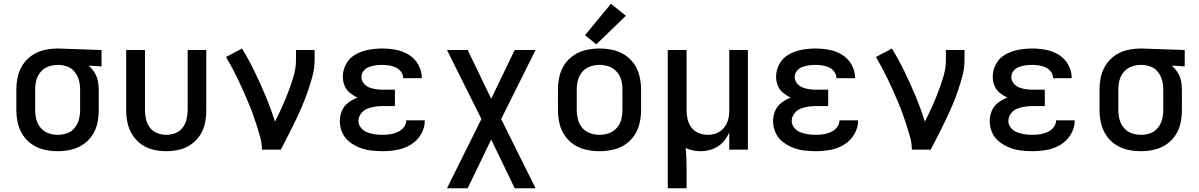

<svg xmlns="http://www.w3.org/2000/svg" viewBox="-20 -796 6376 1021"><path d="M288 8Q323 8 357.5 0Q392 -8 421.5 -27.5Q451 -47 470.5 -76.5Q490 -106 497.5 -140.5Q505 -175 505 -210V-320Q505 -344 500 -367.5Q495 -391 482 -411Q469 -431 451 -447L520 -443V-530L289 -538H288Q253 -538 218 -530.5Q183 -523 153 -503.5Q123 -484 103 -454.5Q83 -425 75 -390Q67 -355 67 -320V-210Q67 -175 75 -140.5Q83 -106 103 -76Q123 -46 153 -26.5Q183 -7 217.5 0.5Q252 8 288 8ZM288 -79Q262 -79 238 -87.5Q214 -96 197 -115.5Q180 -135 173.5 -160Q167 -185 167 -210V-320Q167 -346 173.5 -370.5Q180 -395 197 -414.5Q214 -434 238.5 -442.5Q263 -451 288 -451Q313 -451 337 -442.5Q361 -434 377 -414Q393 -394 399.5 -369.5Q406 -345 406 -320V-210Q406 -185 399.5 -160.5Q393 -136 377 -116Q361 -96 337 -87.5Q313 -79 288 -79Z M864 8Q899 8 933 0Q967 -8 996 -28Q1025 -48 1044 -77.5Q1063 -107 1070 -141Q1077 -175 1077 -210V-530H978V-210Q978 -186 972 -161.5Q966 -137 951 -117Q936 -97 912.5 -88Q889 -79 864 -79Q840 -79 816.5 -88Q793 -97 777.5 -117Q762 -137 756.5 -161.5Q751 -186 751 -210V-530H651V-210Q651 -175 658.5 -141Q666 -107 685 -77.5Q704 -48 732.5 -28Q761 -8 795 0Q829 8 864 8Z M1373 0H1473Q1493 -38 1512.5 -76Q1532 -114 1550.5 -152.5Q1569 -191 1586 -230.5Q1603 -270 1617 -310.5Q1631 -351 1642 -392.5Q1653 -434 1653 -477V-530H1554V-477Q1554 -434 1541.5 -391.5Q1529 -349 1513.5 -308.5Q1498 -268 1480 -228Q1462 -188 1442 -149Q1421 -217 1393.5 -283Q1366 -349 1335 -413Q1304 -477 1267 -538L1182 -493Q1199 -464 1214.5 -435Q1230 -406 1244.5 -376Q1259 -346 1272.5 -315.5Q1286 -285 1299 -254.5Q1312 -224 1323.5 -192.5Q1335 -161 1345 -129.5Q1355 -98 1364 -65.5Q1373 -33 1373 0Z M2014 8Q2053 8 2091.5 1Q2130 -6 2164 -26.5Q2198 -47 2218.5 -81.5Q2239 -116 2239 -155V-156H2140Q2140 -135 2126.5 -118.5Q2113 -102 2094 -93.5Q2075 -85 2054.5 -82Q2034 -79 2014 -79Q1993 -79 1972.5 -82Q1952 -85 1932.5 -92.5Q1913 -100 1899.5 -116.5Q1886 -133 1886 -154Q1887 -175 1900 -192.5Q1913 -210 1933 -218Q1953 -226 1974 -229Q1995 -232 2016 -232H2080V-319H2016Q1998 -319 1979.5 -321.5Q1961 -324 1943.5 -331Q1926 -338 1914 -353Q1902 -368 1902 -387Q1902 -405 1914 -419.5Q1926 -434 1943 -440Q1960 -446 1977.5 -448.5Q1995 -451 2013 -451Q2032 -451 2050 -448Q2068 -445 2084.5 -437.5Q2101 -430 2112.5 -414.5Q2124 -399 2124 -380Q2124 -380 2124 -380H2223V-382Q2223 -419 2204.5 -452Q2186 -485 2154.5 -504.5Q2123 -524 2086.5 -531Q2050 -538 2013 -538Q1977 -538 1941 -531.5Q1905 -525 1872.5 -507.5Q1840 -490 1821.5 -457.5Q1803 -425 1803 -388Q1803 -364 1812 -341Q1821 -318 1840 -302.5Q1859 -287 1881 -277Q1855 -267 1832 -250Q1809 -233 1798 -206.5Q1787 -180 1787 -152Q1787 -121 1799.5 -92Q1812 -63 1837 -43Q1862 -23 1891 -11.5Q1920 0 1951 4Q1982 8 2014 8Z M2357 205H2467L2592 -54L2717 205H2828L2645 -163L2828 -530H2717L2592 -271L2467 -530H2357L2540 -163Z M3168 8Q3203 8 3238 0.5Q3273 -7 3303 -26.5Q3333 -46 3353 -75.5Q3373 -105 3381 -140Q3389 -175 3389 -210V-320Q3389 -355 3381 -390Q3373 -425 3353 -454.5Q3333 -484 3303 -503.5Q3273 -523 3238 -530.5Q3203 -538 3168 -538Q3133 -538 3098 -530.5Q3063 -523 3033 -503.5Q3003 -484 2983 -454.5Q2963 -425 2955 -390Q2947 -355 2947 -320V-210Q2947 -175 2955 -140Q2963 -105 2983 -75.5Q3003 -46 3033 -26.5Q3063 -7 3098 0.5Q3133 8 3168 8ZM3168 -79Q3143 -79 3118.5 -87.5Q3094 -96 3077 -115.5Q3060 -135 3053.5 -160Q3047 -185 3047 -210V-320Q3047 -346 3053.5 -370.5Q3060 -395 3077 -414.5Q3094 -434 3118.5 -442.5Q3143 -451 3168 -451Q3194 -451 3218 -442.5Q3242 -434 3259.5 -414.5Q3277 -395 3283.5 -370.5Q3290 -346 3290 -320V-210Q3290 -185 3283.5 -160Q3277 -135 3259.5 -115.5Q3242 -96 3218 -87.5Q3194 -79 3168 -79ZM3151 -560 3308 -712 3229 -776 3091 -609Z M3531 205H3631V102Q3631 75 3630 47Q3629 19 3626 -9Q3644 0 3664.5 4Q3685 8 3705 8Q3737 8 3768.5 -3Q3800 -14 3822.5 -38Q3845 -62 3858 -92V0H3957V-530H3858V-207Q3858 -182 3851.5 -158.5Q3845 -135 3829.5 -116Q3814 -97 3791 -88Q3768 -79 3744 -79Q3720 -79 3696.5 -88Q3673 -97 3657.5 -117Q3642 -137 3636.5 -161.5Q3631 -186 3631 -210V-530H3531Z M4318 8Q4357 8 4395.5 1Q4434 -6 4468 -26.5Q4502 -47 4522.5 -81.5Q4543 -116 4543 -155V-156H4444Q4444 -135 4430.5 -118.5Q4417 -102 4398 -93.5Q4379 -85 4358.5 -82Q4338 -79 4318 -79Q4297 -79 4276.5 -82Q4256 -85 4236.5 -92.5Q4217 -100 4203.5 -116.5Q4190 -133 4190 -154Q4191 -175 4204 -192.5Q4217 -210 4237 -218Q4257 -226 4278 -229Q4299 -232 4320 -232H4384V-319H4320Q4302 -319 4283.5 -321.5Q4265 -324 4247.5 -331Q4230 -338 4218 -353Q4206 -368 4206 -387Q4206 -405 4218 -419.5Q4230 -434 4247 -440Q4264 -446 4281.5 -448.5Q4299 -451 4317 -451Q4336 -451 4354 -448Q4372 -445 4388.5 -437.5Q4405 -430 4416.5 -414.5Q4428 -399 4428 -380Q4428 -380 4428 -380H4527V-382Q4527 -419 4508.5 -452Q4490 -485 4458.5 -504.5Q4427 -524 4390.5 -531Q4354 -538 4317 -538Q4281 -538 4245 -531.5Q4209 -525 4176.5 -507.5Q4144 -490 4125.5 -457.5Q4107 -425 4107 -388Q4107 -364 4116 -341Q4125 -318 4144 -302.5Q4163 -287 4185 -277Q4159 -267 4136 -250Q4113 -233 4102 -206.5Q4091 -180 4091 -152Q4091 -121 4103.5 -92Q4116 -63 4141 -43Q4166 -23 4195 -11.5Q4224 0 4255 4Q4286 8 4318 8Z M4829 0H4929Q4949 -38 4968.5 -76Q4988 -114 5006.5 -152.5Q5025 -191 5042 -230.5Q5059 -270 5073 -310.5Q5087 -351 5098 -392.5Q5109 -434 5109 -477V-530H5010V-477Q5010 -434 4997.5 -391.5Q4985 -349 4969.5 -308.5Q4954 -268 4936 -228Q4918 -188 4898 -149Q4877 -217 4849.5 -283Q4822 -349 4791 -413Q4760 -477 4723 -538L4638 -493Q4655 -464 4670.5 -435Q4686 -406 4700.5 -376Q4715 -346 4728.5 -315.5Q4742 -285 4755 -254.5Q4768 -224 4779.5 -192.5Q4791 -161 4801 -129.5Q4811 -98 4820 -65.5Q4829 -33 4829 0Z M5470 8Q5509 8 5547.5 1Q5586 -6 5620 -26.5Q5654 -47 5674.5 -81.5Q5695 -116 5695 -155V-156H5596Q5596 -135 5582.5 -118.5Q5569 -102 5550 -93.5Q5531 -85 5510.5 -82Q5490 -79 5470 -79Q5449 -79 5428.5 -82Q5408 -85 5388.5 -92.5Q5369 -100 5355.5 -116.5Q5342 -133 5342 -154Q5343 -175 5356 -192.5Q5369 -210 5389 -218Q5409 -226 5430 -229Q5451 -232 5472 -232H5536V-319H5472Q5454 -319 5435.5 -321.5Q5417 -324 5399.5 -331Q5382 -338 5370 -353Q5358 -368 5358 -387Q5358 -405 5370 -419.5Q5382 -434 5399 -440Q5416 -446 5433.5 -448.5Q5451 -451 5469 -451Q5488 -451 5506 -448Q5524 -445 5540.5 -437.5Q5557 -430 5568.5 -414.5Q5580 -399 5580 -380Q5580 -380 5580 -380H5679V-382Q5679 -419 5660.5 -452Q5642 -485 5610.5 -504.5Q5579 -524 5542.5 -531Q5506 -538 5469 -538Q5433 -538 5397 -531.5Q5361 -525 5328.5 -507.5Q5296 -490 5277.5 -457.5Q5259 -425 5259 -388Q5259 -364 5268 -341Q5277 -318 5296 -302.5Q5315 -287 5337 -277Q5311 -267 5288 -250Q5265 -233 5254 -206.5Q5243 -180 5243 -152Q5243 -121 5255.5 -92Q5268 -63 5293 -43Q5318 -23 5347 -11.5Q5376 0 5407 4Q5438 8 5470 8Z M6048 8Q6083 8 6117.5 0Q6152 -8 6181.5 -27.5Q6211 -47 6230.5 -76.5Q6250 -106 6257.5 -140.5Q6265 -175 6265 -210V-320Q6265 -344 6260 -367.5Q6255 -391 6242 -411Q6229 -431 6211 -447L6280 -443V-530L6049 -538H6048Q6013 -538 5978 -530.5Q5943 -523 5913 -503.5Q5883 -484 5863 -454.5Q5843 -425 5835 -390Q5827 -355 5827 -320V-210Q5827 -175 5835 -140.5Q5843 -106 5863 -76Q5883 -46 5913 -26.5Q5943 -7 5977.5 0.5Q6012 8 6048 8ZM6048 -79Q6022 -79 5998 -87.5Q5974 -96 5957 -115.5Q5940 -135 5933.5 -160Q5927 -185 5927 -210V-320Q5927 -346 5933.5 -370.5Q5940 -395 5957 -414.5Q5974 -434 5998.5 -442.5Q6023 -451 6048 -451Q6073 -451 6097 -442.5Q6121 -434 6137 -414Q6153 -394 6159.5 -369.5Q6166 -345 6166 -320V-210Q6166 -185 6159.5 -160.5Q6153 -136 6137 -116Q6121 -96 6097 -87.5Q6073 -79 6048 -79Z"/></svg>

Font: Iosevka Sparkle Medium
Style: Regular
Weight: 500
Designer: Belleve Invis
Foundry: Belleve Invis
Version: Version 4.5.0; ttfautohint (v1.8.3)